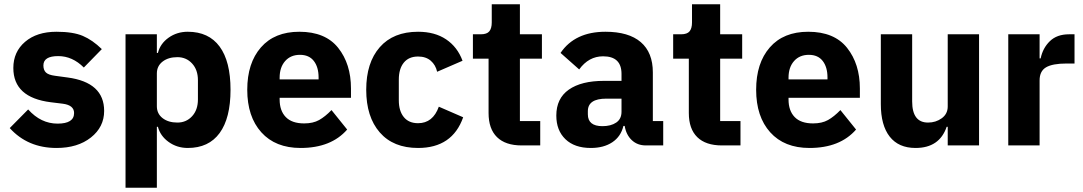

<svg xmlns="http://www.w3.org/2000/svg" viewBox="-20 -687 5118 907"><path d="M247 12Q111 12 26 -82L113 -170Q173 -103 252 -103Q330 -103 330 -153Q330 -190 277 -197L220 -204Q43 -226 43 -366Q43 -442 98.5 -489.5Q154 -537 247 -537Q325 -537 371 -517.5Q417 -498 461 -455L376 -368Q322 -422 255 -422Q185 -422 185 -378Q185 -356 197 -344.5Q209 -333 240 -329L299 -321Q472 -298 472 -163Q472 -87 409.5 -37.5Q347 12 247 12Z M573 200V-525H721V-437H726Q737 -481 776.5 -509Q816 -537 867 -537Q966 -537 1017.5 -467Q1069 -397 1069 -263Q1069 -129 1017.5 -58.5Q966 12 867 12Q816 12 776.5 -16.5Q737 -45 726 -88H721V200ZM818 -108Q860 -108 887.5 -138Q915 -168 915 -217V-308Q915 -357 887.5 -387Q860 -417 818 -417Q775 -417 748 -396Q721 -375 721 -340V-185Q721 -150 748 -129Q775 -108 818 -108Z M1400 12Q1281 12 1214.5 -62Q1148 -136 1148 -263Q1148 -389 1212.5 -463Q1277 -537 1394 -537Q1517 -537 1577.5 -461Q1638 -385 1638 -269V-225H1301V-217Q1301 -164 1330 -134Q1359 -104 1417 -104Q1459 -104 1487.5 -120Q1516 -136 1546 -167L1620 -75Q1544 12 1400 12ZM1397 -428Q1353 -428 1327 -398.5Q1301 -369 1301 -320V-312H1485V-321Q1485 -370 1462.5 -399Q1440 -428 1397 -428Z M1955 12Q1838 12 1774 -61.5Q1710 -135 1710 -263Q1710 -391 1774 -464Q1838 -537 1955 -537Q2034 -537 2087.5 -501Q2141 -465 2165 -400L2045 -348Q2038 -380 2015 -400Q1992 -420 1955 -420Q1911 -420 1887.5 -391Q1864 -362 1864 -311V-213Q1864 -163 1887.5 -134Q1911 -105 1955 -105Q2025 -105 2053 -183L2168 -133Q2117 12 1955 12Z M2532 0H2444Q2368 0 2328 -39Q2288 -78 2288 -153V-410H2214V-525H2251Q2280 -525 2291.5 -539Q2303 -553 2303 -581V-667H2436V-525H2540V-410H2436V-115H2532Z M3113 0H3031Q2991 0 2964.5 -25Q2938 -50 2931 -92H2925Q2913 -42 2872.5 -15Q2832 12 2771 12Q2694 12 2651 -29.5Q2608 -71 2608 -141Q2608 -222 2667 -263.5Q2726 -305 2833 -305H2916V-338Q2916 -421 2829 -421Q2761 -421 2716 -359L2628 -437Q2696 -537 2840 -537Q2950 -537 3007 -488Q3064 -439 3064 -345V-115H3113ZM2826 -91Q2866 -91 2891 -108Q2916 -125 2916 -159V-221H2844Q2757 -221 2757 -162V-147Q2757 -91 2826 -91Z M3478 0H3390Q3314 0 3274 -39Q3234 -78 3234 -153V-410H3160V-525H3197Q3226 -525 3237.5 -539Q3249 -553 3249 -581V-667H3382V-525H3486V-410H3382V-115H3478Z M3804 12Q3685 12 3618.5 -62Q3552 -136 3552 -263Q3552 -389 3616.5 -463Q3681 -537 3798 -537Q3921 -537 3981.5 -461Q4042 -385 4042 -269V-225H3705V-217Q3705 -164 3734 -134Q3763 -104 3821 -104Q3863 -104 3891.5 -120Q3920 -136 3950 -167L4024 -75Q3948 12 3804 12ZM3801 -428Q3757 -428 3731 -398.5Q3705 -369 3705 -320V-312H3889V-321Q3889 -370 3866.5 -399Q3844 -428 3801 -428Z M4457 0V-88H4452Q4418 12 4305 12Q4225 12 4183 -41.5Q4141 -95 4141 -195V-525H4289V-208Q4289 -108 4364 -108Q4401 -108 4429 -128.5Q4457 -149 4457 -184V-525H4605V0Z M4891 0H4743V-525H4891V-411H4896Q4906 -460 4939.5 -492.5Q4973 -525 5030 -525H5056V-387H5019Q4952 -387 4921.5 -369Q4891 -351 4891 -307Z"/></svg>

Font: Aneliza
Style: Bold
Weight: 700
Designer: Mike Abbink, Paul van der Laan, Pieter van Rosmalen
Foundry: Bold Monday
Version: Version 3.0